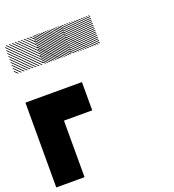

<svg xmlns="http://www.w3.org/2000/svg" viewBox="-149 -950 965 1064"><g transform="rotate(-20 333.0 -417.5)"><path d="M500.8 -822.5 489.2 -834.2H495L500.8 -828.3ZM500.8 -808.3 475 -834.2H480.8L500.8 -814.2ZM500.8 -794.2 460.8 -834.2H466.7L500.8 -800ZM500.8 -780 446.7 -834.2H452.5L500.8 -785.8ZM500.8 -765.8 432.5 -834.2H438.3L500.8 -771.7ZM500.8 -751.7 418.3 -834.2H424.2L500.8 -757.5ZM500.8 -737.5 404.2 -834.2H410L500.8 -743.3ZM500.8 -723.3 390 -834.2H395.8L500.8 -729.2ZM500.8 -709.2 375.8 -834.2H381.7L500.8 -715ZM500.8 -695 361.7 -834.2H367.5L500.8 -700.8ZM500.8 -680.8 347.5 -834.2H353.3L500.8 -686.7ZM500.8 -666.7 333.3 -834.2H339.2L500.8 -672.5ZM487.5 -665.8 332.5 -820.8V-826.7L493.3 -665.8ZM473.3 -665.8 332.5 -806.7V-812.5L479.2 -665.8ZM459.2 -665.8 332.5 -792.5V-798.3L465 -665.8ZM445 -665.8 332.5 -778.3V-784.2L450.8 -665.8ZM430 -665.8 332.5 -763.3V-770L436.7 -665.8ZM416.7 -665.8 332.5 -750V-755.8L422.5 -665.8ZM402.5 -665.8 332.5 -735.8V-741.7L408.3 -665.8ZM388.3 -665.8 332.5 -721.7V-727.5L394.2 -665.8ZM374.2 -665.8 332.5 -707.5V-713.3L380 -665.8ZM360 -665.8 332.5 -693.3V-699.2L365.8 -665.8ZM345.8 -665.8 332.5 -679.2V-685L351.7 -665.8ZM334.2 -821.7 321.7 -834.2H327.5L334.2 -827.5ZM334.2 -809.2 309.2 -834.2H315L334.2 -815ZM334.2 -796.7 296.7 -834.2H302.5L334.2 -802.5ZM334.2 -784.2 284.2 -834.2H290L334.2 -790ZM334.2 -771.7 271.7 -834.2H277.5L334.2 -777.5ZM334.2 -759.2 259.2 -834.2H264.2L334.2 -764.2ZM334.2 -746.7 246.7 -834.2H252.5L334.2 -752.5ZM334.2 -734.2 234.2 -834.2H240L334.2 -740ZM334.2 -721.7 221.7 -834.2H227.5L334.2 -727.5ZM334.2 -709.2 209.2 -834.2H215L334.2 -715ZM334.2 -696.7 196.7 -834.2H202.5L334.2 -702.5ZM334.2 -684.2 184.2 -834.2H190L334.2 -690ZM334.2 -671.7 171.7 -834.2H177.5L334.2 -677.5ZM327.5 -665.8 165.8 -827.5V-833.3L333.3 -665.8ZM315 -665.8 165.8 -815V-820.8L320.8 -665.8ZM302.5 -665.8 165.8 -802.5V-808.3L308.3 -665.8ZM290 -665.8 165.8 -790V-795.8L295.8 -665.8ZM277.5 -665.8 165.8 -777.5V-783.3L283.3 -665.8ZM264.2 -665.8 165.8 -764.2V-770.8L270.8 -665.8ZM252.5 -665.8 165.8 -752.5V-758.3L258.3 -665.8ZM240 -665.8 165.8 -740V-745.8L245.8 -665.8ZM227.5 -665.8 165.8 -727.5V-733.3L233.3 -665.8ZM215 -665.8 165.8 -715V-720.8L220.8 -665.8ZM202.5 -665.8 165.8 -702.5V-708.3L208.3 -665.8ZM190 -665.8 165.8 -690V-695.8L195.8 -665.8ZM177.5 -665.8 165.8 -677.5V-683.3L183.3 -665.8ZM167.5 -829.2 162.5 -834.2H167.5ZM167.5 -811.7 145 -834.2H150.8L167.5 -817.5ZM167.5 -794.2 127.5 -834.2H133.3L167.5 -800ZM167.5 -776.7 110 -834.2H115.8L167.5 -782.5ZM167.5 -759.2 92.5 -834.2H97.5L167.5 -764.2ZM167.5 -741.7 75 -834.2H80.8L167.5 -747.5ZM167.5 -724.2 57.5 -834.2H63.3L167.5 -730ZM167.5 -706.7 40 -834.2H45.8L167.5 -712.5ZM167.5 -689.2 22.5 -834.2H28.3L167.5 -695ZM167.5 -671.7 5 -834.2H10.8L167.5 -677.5ZM155.8 -665.8 -0.8 -822.5V-828.3L161.7 -665.8ZM138.3 -665.8 -0.8 -805V-810.8L144.2 -665.8ZM120.8 -665.8 -0.8 -787.5V-793.3L126.7 -665.8ZM103.3 -665.8 -0.8 -770V-775.8L109.2 -665.8ZM85.8 -665.8 -0.8 -752.5V-758.3L91.7 -665.8ZM68.3 -665.8 -0.8 -735V-740.8L74.2 -665.8ZM50.8 -665.8 -0.8 -717.5V-723.3L56.7 -665.8ZM33.3 -665.8 -0.8 -700V-705.8L39.2 -665.8ZM15.8 -665.8 -0.8 -682.5V-688.3L21.7 -665.8ZM167.5 -834.2H168.3L167.5 -835ZM0 -166.7H166.7V0H0ZM0 -333.3H166.7V0H0ZM166.7 -500H333.3V-333.3H166.7ZM0 -500H333.3V-333.3H0ZM0 -500H166.7V-166.7H0Z"/></g></svg>

Font: 0xA000-Pixelated-Mono
Style: Pixelated-Mono
Weight: 400
Version: Version 0.1